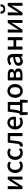

<svg xmlns="http://www.w3.org/2000/svg" viewBox="3046 -3906 1053 7186"><g transform="rotate(-90 3573.0 -313.5)"><path d="M87 0H192L380 -289C400 -321 430 -372 450 -406H455C450 -335 444 -262 444 -205V0H555V-550H449L262 -262C243 -229 211 -178 192 -145H188C192 -215 198 -288 198 -345V-550H87Z M953 13C1016 13 1081 -10 1132 -55L1084 -131C1051 -103 1010 -81 964 -81C873 -81 809 -158 809 -275C809 -391 875 -469 968 -469C1005 -469 1036 -453 1066 -426L1123 -501C1083 -536 1032 -564 962 -564C817 -564 690 -458 690 -275C690 -92 804 13 953 13Z M1444 13C1507 13 1572 -10 1623 -55L1575 -131C1542 -103 1501 -81 1455 -81C1364 -81 1300 -158 1300 -275C1300 -391 1366 -469 1459 -469C1496 -469 1527 -453 1557 -426L1614 -501C1574 -536 1523 -564 1453 -564C1308 -564 1181 -458 1181 -275C1181 -92 1295 13 1444 13Z M1726 13C1815 13 1867 -50 1884 -172C1896 -268 1907 -364 1918 -458H2071V0H2187V-550H1828C1814 -434 1801 -318 1787 -203C1778 -128 1753 -97 1717 -97C1707 -97 1699 -99 1691 -101L1671 4C1688 10 1704 13 1726 13Z M2589 13C2661 13 2724 -11 2775 -45L2735 -118C2695 -92 2653 -77 2604 -77C2509 -77 2443 -140 2434 -245H2791C2794 -259 2797 -281 2797 -304C2797 -459 2718 -564 2572 -564C2444 -564 2321 -453 2321 -275C2321 -93 2440 13 2589 13ZM2433 -325C2444 -421 2505 -474 2574 -474C2654 -474 2697 -419 2697 -325Z M3060 -291 3078 -458H3236V-92H3004C3029 -133 3049 -196 3060 -291ZM2968 0H3323V193H3422L3433 -18V-92H3351V-550H2988L2959 -315C2939 -144 2916 -108 2886 -92H2857V-18L2869 193H2968Z M3762 13C3898 13 4021 -92 4021 -275C4021 -458 3898 -564 3762 -564C3626 -564 3503 -458 3503 -275C3503 -92 3626 13 3762 13ZM3762 -81C3676 -81 3622 -158 3622 -275C3622 -391 3676 -469 3762 -469C3849 -469 3903 -391 3903 -275C3903 -158 3849 -81 3762 -81Z M4156 0H4384C4511 0 4605 -47 4605 -158C4605 -235 4555 -273 4491 -288V-293C4550 -310 4583 -352 4583 -409C4583 -512 4495 -550 4374 -550H4156ZM4268 -325V-471H4365C4440 -471 4471 -444 4471 -397C4471 -352 4440 -325 4360 -325ZM4268 -80V-245H4370C4452 -245 4493 -214 4493 -165C4493 -112 4455 -80 4374 -80Z M4864 13C4930 13 4989 -20 5039 -63H5043L5052 0H5146V-331C5146 -477 5083 -564 4946 -564C4858 -564 4781 -528 4724 -492L4767 -414C4814 -444 4868 -470 4926 -470C5007 -470 5030 -414 5031 -350C4802 -325 4702 -264 4702 -146C4702 -49 4769 13 4864 13ZM4899 -78C4850 -78 4813 -100 4813 -154C4813 -216 4868 -258 5031 -277V-142C4986 -101 4947 -78 4899 -78Z M5309 0H5424V-234H5660V0H5775V-550H5660V-335H5424V-550H5309Z M5949 0H6054L6242 -289C6262 -321 6292 -372 6312 -406H6317C6312 -335 6306 -262 6306 -205V0H6417V-550H6311L6124 -262C6105 -229 6073 -178 6054 -145H6050C6054 -215 6060 -288 6060 -345V-550H5949Z M6591 0H6696L6884 -289C6904 -321 6934 -372 6954 -406H6959C6954 -335 6948 -262 6948 -205V0H7059V-550H6953L6766 -262C6747 -229 6715 -178 6696 -145H6692C6696 -215 6702 -288 6702 -345V-550H6591ZM6828 -644C6955 -644 7006 -725 7010 -820H6918C6916 -757 6895 -709 6828 -709C6762 -709 6741 -757 6739 -820H6647C6651 -725 6701 -644 6828 -644Z"/></g></svg>

Font: Source Han Sans JP Medium
Style: Regular
Weight: 500
Designer: Ryoko NISHIZUKA 西塚涼子 (kana, bopomofo & ideographs); Paul D. Hunt (Latin, Greek & Cyrillic); Sandoll Communications 산돌커뮤니
Foundry: Adobe
Version: Version 2.002;hotconv 1.0.116;makeotfexe 2.5.65601